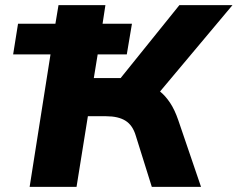

<svg xmlns="http://www.w3.org/2000/svg" viewBox="-20 -725 922 745"><path d="M95 0 176 -514H31L50 -633H195L207 -705H389L378 -633H492L472 -514H359L344 -422H448L676 -705H882L601 -370Q622 -353 640 -326Q658 -299 672 -258L760 0H569L507 -198Q495 -239 467 -256.5Q439 -274 392 -274H321L277 0Z"/></svg>

Font: Winston ExtraBold
Style: Italic
Weight: 800
Italic angle: -9°
Designer: Original fonts by Vernon Adams / Changes by Cristiano Sobral
Foundry: Original fonts by Vernon Adams / Changes by Cristiano Sobral
Version: Version 2.503;July 17, 2020;FontCreator 13.0.0.2655 64-bit